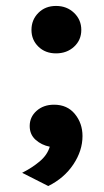

<svg xmlns="http://www.w3.org/2000/svg" viewBox="-20 -484 348 640"><path d="M140.9 136.1 53.8 92Q87 75.3 112.3 54Q137.7 32.7 145.9 5Q118.3 -0.4 98.6 -18.1Q79 -35.7 79 -64Q79 -94 101.9 -114.5Q124.9 -135 160.1 -135Q204.3 -135 229.6 -104Q255 -73 255 -30.5Q255 18.2 224.6 63.9Q194.1 109.7 140.9 136.1ZM84.9 -384.2Q84.9 -418 107.9 -441.1Q130.9 -464.2 166.8 -464.2Q202.8 -464.2 226.9 -441.1Q251 -418 251 -384.3Q251 -350.5 226.9 -328.3Q202.8 -306.1 166.8 -306.1Q130.9 -306.1 107.9 -328.6Q84.9 -351 84.9 -384.2Z"/></svg>

Font: Karla
Style: Regular
Weight: 400
Designer: Jonathan Pinhorn
Version: Version 2.004;gftools[0.9.33]